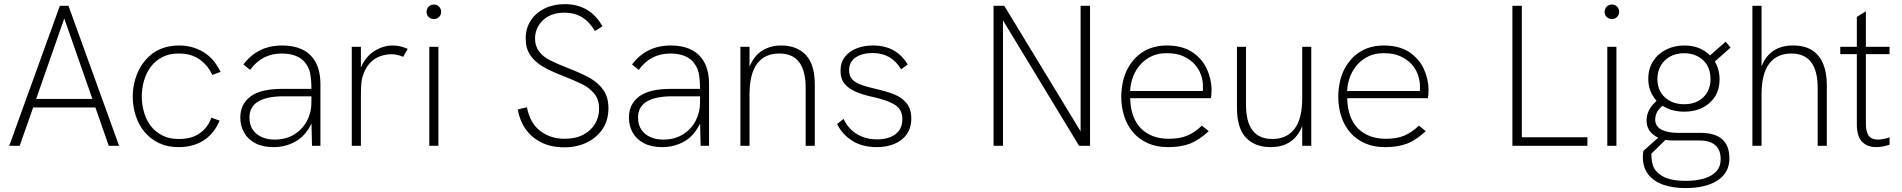

<svg xmlns="http://www.w3.org/2000/svg" viewBox="-20 -726 9468 956"><path d="M573 0H521.5L455 -191H145L78 0H26L278 -697H321ZM440 -233.5 300 -634 160 -233.5Z M872 6.5H868Q815.5 6.5 774 -12.5Q731 -32.5 701.5 -67Q671.5 -101.5 656.5 -148Q641 -194 641 -245.5Q641 -277 647.5 -308Q654 -339 666.5 -367.5Q679.5 -396 699.5 -421Q719.5 -445.5 745.5 -464Q799 -499.5 871.5 -499.5Q938.5 -499.5 992.5 -467Q1046 -435 1078 -368L1037 -353Q1014.5 -402 972.5 -431Q931 -459.5 871.5 -459.5H868Q823.5 -459.5 790 -442.5Q755 -425 732 -395Q709 -365 697.5 -326Q686 -287 686 -245.5Q686 -204.5 697.5 -166Q708.5 -127.5 731.5 -98Q754.5 -68.5 789.5 -51Q823.5 -34 868 -34H872Q934.5 -34 974.5 -62.5Q1015 -90.5 1032.5 -140L1073.5 -125.5Q1060 -92.5 1039.5 -68Q1019 -43 993.5 -26.5Q967.5 -10 937 -2Q906 6.5 872 6.5Z M1342.5 6.5Q1288 6.5 1251 -13Q1214 -32.5 1195.2 -66Q1176.5 -99.5 1176.5 -140.5Q1176.5 -207.5 1227.2 -245.5Q1278 -283.5 1385 -283.5H1530.5Q1530.5 -331.5 1523.8 -363Q1517 -394.5 1494.5 -419.5Q1458 -459.5 1382.5 -459.5Q1284 -459.5 1225.5 -378L1192 -405Q1262.5 -499.5 1385.5 -499.5Q1444 -499.5 1486.5 -478.8Q1529 -458 1552.2 -415Q1575.5 -372 1575.5 -305.5V0H1533.5L1531 -111Q1500.5 -48.5 1450.8 -21Q1401 6.5 1342.5 6.5ZM1346.5 -31Q1404.5 -31 1445.8 -57Q1487 -83 1508.8 -124.8Q1530.5 -166.5 1530.5 -213.5V-246.5H1390.5Q1310 -246.5 1266 -220.8Q1222 -195 1222 -140.5Q1222 -104.5 1238.5 -80.2Q1255 -56 1283.2 -43.5Q1311.5 -31 1346.5 -31Z M1777 0H1731.5V-493H1777V-390.5Q1802 -446.5 1845.8 -473Q1889.5 -499.5 1934 -499.5Q1974.5 -499.5 2010 -482.5L1987.5 -443Q1958 -456 1928 -456Q1901 -456 1872.5 -445.8Q1844 -435.5 1821 -411Q1798 -386.5 1785.5 -345Q1777 -323 1777 -248.5Z M2163 0H2117.5V-493H2163ZM2140.5 -631Q2126 -631 2115 -641Q2104 -651 2104 -667.5Q2104 -682 2114.2 -692.8Q2124.5 -703.5 2140.5 -703.5Q2156 -703.5 2166.2 -692.8Q2176.5 -682 2176.5 -667.5Q2176.5 -651.5 2165.8 -641.2Q2155 -631 2140.5 -631Z M2790 7.5Q2724 7.5 2675.5 -16.8Q2627 -41 2597.2 -83.2Q2567.5 -125.5 2558 -181L2603.5 -192Q2619.5 -112 2670.5 -73.5Q2721.5 -35 2791 -35Q2847 -35 2885.2 -55.8Q2923.5 -76.5 2943.2 -110.2Q2963 -144 2963 -183.5Q2963 -229 2940.8 -257.5Q2918.5 -286 2882 -305Q2841.5 -325.5 2783.5 -347.8Q2725.5 -370 2682 -395Q2641 -419.5 2619.2 -453Q2597.5 -486.5 2597.5 -533.5Q2597.5 -585.5 2623 -624.2Q2648.5 -663 2692.8 -684.2Q2737 -705.5 2792.5 -705.5Q2853.5 -705.5 2901 -678.2Q2948.5 -651 2979.5 -595L2942 -571.5Q2889.5 -663 2791 -663Q2743 -663 2710.2 -644.8Q2677.5 -626.5 2660.8 -597.2Q2644 -568 2644 -534.5Q2644 -498.5 2662.5 -472Q2681 -445.5 2717.5 -426.5Q2757 -406.5 2816 -383.8Q2875 -361 2919 -336.5Q2960.5 -312.5 2985 -276.8Q3009.5 -241 3009.5 -187Q3009.5 -127.5 2980.5 -84Q2951.5 -40.5 2902 -16.5Q2852.5 7.5 2790 7.5Z M3277.5 6.5Q3223 6.5 3186 -13Q3149 -32.5 3130.2 -66Q3111.5 -99.5 3111.5 -140.5Q3111.5 -207.5 3162.2 -245.5Q3213 -283.5 3320 -283.5H3465.5Q3465.5 -331.5 3458.8 -363Q3452 -394.5 3429.5 -419.5Q3393 -459.5 3317.5 -459.5Q3219 -459.5 3160.5 -378L3127 -405Q3197.5 -499.5 3320.5 -499.5Q3379 -499.5 3421.5 -478.8Q3464 -458 3487.2 -415Q3510.5 -372 3510.5 -305.5V0H3468.5L3466 -111Q3435.5 -48.5 3385.8 -21Q3336 6.5 3277.5 6.5ZM3281.5 -31Q3339.5 -31 3380.8 -57Q3422 -83 3443.8 -124.8Q3465.5 -166.5 3465.5 -213.5V-246.5H3325.5Q3245 -246.5 3201 -220.8Q3157 -195 3157 -140.5Q3157 -104.5 3173.5 -80.2Q3190 -56 3218.2 -43.5Q3246.5 -31 3281.5 -31Z M4037 0H3991.5V-288Q3991.5 -373 3959.5 -416.2Q3927.5 -459.5 3860.5 -459.5Q3788 -459.5 3750 -409Q3712 -358.5 3712 -255V0H3666.5V-493H3712V-394Q3735.5 -450 3776.5 -474.8Q3817.5 -499.5 3869 -499.5Q3947.5 -499.5 3992.2 -452.5Q4037 -405.5 4037 -303.5Z M4345.5 6.5Q4273 6.5 4223.2 -25.2Q4173.5 -57 4148 -108.5L4180.5 -134Q4193.5 -104.5 4216.5 -81.8Q4239.5 -59 4272.5 -45.5Q4305.5 -32 4348 -32Q4383 -32 4411.5 -42.8Q4440 -53.5 4456.5 -75.8Q4473 -98 4473 -132Q4473 -179 4438.8 -202.2Q4404.5 -225.5 4327.5 -243Q4223 -264.5 4187.5 -306.5Q4165 -331.5 4165 -373.5Q4165 -414.5 4186.5 -442.5Q4208 -470.5 4244.8 -485Q4281.5 -499.5 4326.5 -499.5Q4444 -499.5 4499.5 -404.5L4466.5 -381Q4419 -462 4325 -462Q4274 -462 4241 -440.5Q4208 -419 4208 -376Q4208 -348 4222.5 -331.8Q4237 -315.5 4266.2 -304.5Q4295.5 -293.5 4340 -283.5Q4398.5 -270 4434 -255.5Q4469.5 -241 4492.5 -214Q4517.5 -185 4517.5 -136Q4517.5 -89 4494.8 -57.2Q4472 -25.5 4433.2 -9.5Q4394.5 6.5 4345.5 6.5Z M5407.5 0H5353L4974 -624.5V0H4927V-697H4980.5L5360.5 -72V-697H5407.5Z M5798.5 6.5H5794Q5740 6.5 5697.5 -12Q5653.5 -31 5623.5 -65Q5593.5 -99 5578.5 -145Q5563 -191 5563 -243.5Q5563 -278 5569.5 -310.5Q5575.5 -343 5588.5 -371.5Q5601.5 -400 5621.5 -424Q5641 -448 5668 -466Q5720 -499.5 5789.5 -499.5Q5865.5 -499.5 5916 -467Q5941 -450 5959.5 -428.5Q5978.5 -407 5989.5 -381.5Q6000.5 -357 6006.5 -331Q6012.5 -304.5 6012.5 -279Q6012.5 -253 6009 -237H5607.5Q5609 -140.5 5660.5 -87Q5713 -35 5799 -35Q5854 -35 5891 -50.5Q5929.5 -66.5 5964.5 -100.5L5998.5 -73Q5952 -29.5 5907 -11.5Q5861 6.5 5798.5 6.5ZM5969 -273Q5969.5 -275.5 5969.5 -281.5V-299Q5969.5 -326 5959.5 -354Q5949 -383.5 5927 -407.5Q5904.5 -431.5 5870.5 -446.5Q5838 -461 5793.5 -461H5785Q5748.5 -461 5717.5 -447.5Q5685 -433 5661 -407.5Q5637 -382 5623 -347.5Q5609 -312.5 5607 -273Z M6307 6.5Q6228.5 6.5 6183.8 -40.5Q6139 -87.5 6139 -190V-493H6184V-205.5Q6184 -33.5 6315.5 -34Q6386.5 -34 6425.2 -83.8Q6464 -133.5 6464 -238.5V-493H6509V0H6464V-98.5Q6422.5 6.5 6307 6.5Z M6879 6.5H6874.5Q6820.5 6.5 6778 -12Q6734 -31 6704 -65Q6674 -99 6659 -145Q6643.5 -191 6643.5 -243.5Q6643.5 -278 6650 -310.5Q6656 -343 6669 -371.5Q6682 -400 6702 -424Q6721.5 -448 6748.5 -466Q6800.5 -499.5 6870 -499.5Q6946 -499.5 6996.5 -467Q7021.5 -450 7040 -428.5Q7059 -407 7070 -381.5Q7081 -357 7087 -331Q7093 -304.5 7093 -279Q7093 -253 7089.5 -237H6688Q6689.5 -140.5 6741 -87Q6793.5 -35 6879.5 -35Q6934.5 -35 6971.5 -50.5Q7010 -66.5 7045 -100.5L7079 -73Q7032.5 -29.5 6987.5 -11.5Q6941.5 6.5 6879 6.5ZM7049.5 -273Q7050 -275.5 7050 -281.5V-299Q7050 -326 7040 -354Q7029.5 -383.5 7007.5 -407.5Q6985 -431.5 6951 -446.5Q6918.5 -461 6874 -461H6865.5Q6829 -461 6798 -447.5Q6765.5 -433 6741.5 -407.5Q6717.5 -382 6703.5 -347.5Q6689.5 -312.5 6687.5 -273Z M7884 0H7510.5V-697H7557.5V-42.5H7884Z M8028.5 0H7983V-493H8028.5ZM8006 -631Q7991.5 -631 7980.5 -641Q7969.5 -651 7969.5 -667.5Q7969.5 -682 7979.8 -692.8Q7990 -703.5 8006 -703.5Q8021.5 -703.5 8031.8 -692.8Q8042 -682 8042 -667.5Q8042 -651.5 8031.2 -641.2Q8020.5 -631 8006 -631Z M8372 210.5Q8309.5 210.5 8261.8 193.8Q8214 177 8187 142.5Q8160 108 8160 54Q8160 39.5 8163 25L8236.5 -40.5Q8178.5 -67.5 8178.5 -127Q8178.5 -179.5 8228.5 -224Q8187 -270.5 8187 -333Q8187 -384 8211.2 -421.5Q8235.5 -459 8276.2 -479.2Q8317 -499.5 8366 -499.5Q8445.5 -499.5 8494.5 -450L8572.5 -518.5L8596.5 -489L8518.5 -419.5Q8542 -380.5 8542 -331Q8542 -258 8492.8 -214Q8443.5 -170 8366.5 -170Q8303 -170 8258 -199.5Q8237 -181.5 8229.2 -164.8Q8221.5 -148 8221.5 -127.5Q8223 -96 8253.2 -80.2Q8283.5 -64.5 8335.5 -64.5H8447Q8591 -64.5 8591 62.5Q8591 134 8532.2 172.2Q8473.5 210.5 8372 210.5ZM8365.5 -207Q8408 -207 8437.2 -223.8Q8466.5 -240.5 8481.8 -269Q8497 -297.5 8497 -332Q8497 -374 8479.2 -402.8Q8461.5 -431.5 8432 -446.2Q8402.5 -461 8366.5 -461Q8324 -461 8294 -443.5Q8264 -426 8248.2 -397Q8232.5 -368 8232.5 -333Q8232.5 -275.5 8269.8 -241.2Q8307 -207 8365.5 -207ZM8372.5 174.5Q8424.5 174.5 8464 163Q8503.5 151.5 8525.5 127.8Q8547.5 104 8547.5 67Q8547.5 -26.5 8440.5 -26.5H8308Q8289 -26.5 8272.5 -29.5L8202.5 39Q8202.5 75 8210.8 99.2Q8219 123.5 8244.5 142.5Q8286 174.5 8372.5 174.5Z M9076 0H9030.5V-288Q9030.5 -459.5 8899.5 -459.5Q8827.5 -459.5 8789.2 -409Q8751 -358.5 8751 -255V0H8705.5V-697H8751V-395Q8791.5 -499.5 8908 -499.5Q8967 -499.5 9004 -475Q9041 -450.5 9058.5 -406.2Q9076 -362 9076 -303.5Z M9321.5 6.5Q9277 6.5 9251.2 -20.5Q9225.5 -47.5 9225.5 -107V-456.5H9143V-493H9225.5V-642L9270.5 -669.5V-493H9388.5V-456.5H9270.5V-110.5Q9270.5 -70 9284.5 -50.5Q9298.5 -31 9331 -31Q9354.5 -31 9388.5 -42V-5.5Q9351.5 6.5 9321.5 6.5Z"/></svg>

Font: Acari Sans Neue Light
Style: Regular
Weight: 300
Designer: Alfredo Marco Pradil (font), Cristiano Sobral (main changes)
Foundry: Hanken Design Co. (font), Cristiano Sobral (main changes)
Version: Version 2.459;March 19, 2022;FontCreator 14.0.0.2808 64-bit;